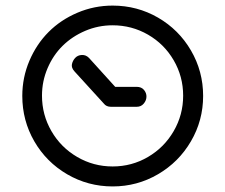

<svg xmlns="http://www.w3.org/2000/svg" viewBox="-20 -648 810 690"><path d="M384.8 -627.9Q473.1 -627.9 547.9 -584.7Q622.6 -541.5 666.3 -466.6Q710 -391.6 710 -303.2Q710 -215.3 666.3 -140.4Q622.6 -65.4 547.6 -21.7Q472.7 22 384.8 22Q296.4 22 221.4 -21.7Q146.5 -65.4 103.3 -140.1Q60.1 -214.8 60.1 -303.2Q60.1 -369.6 85.7 -429.7Q111.3 -489.7 154.8 -533.2Q198.2 -576.7 258.3 -602.3Q318.4 -627.9 384.8 -627.9ZM384.8 -557.1Q333 -557.1 286.1 -537.1Q239.3 -517.1 205.1 -483.4Q170.9 -449.7 150.9 -402.8Q130.9 -356 130.9 -304.2Q130.9 -235.4 164.8 -176.8Q198.7 -118.2 257.3 -84Q315.9 -49.8 384.8 -49.8Q453.6 -49.8 512 -84Q570.3 -118.2 604.2 -176.8Q638.2 -235.4 638.2 -304.2Q638.2 -373 604.2 -431.4Q570.3 -489.7 512 -523.4Q453.6 -557.1 384.8 -557.1ZM471.2 -264.2Q486.8 -264.2 496.3 -275.4Q505.9 -286.6 506.3 -300Q506.8 -313.5 497.6 -324.7Q488.3 -335.9 471.2 -335.9H394L299.8 -439.9Q288.6 -451.2 273.9 -450.4Q259.3 -449.7 250.2 -439.9Q241.2 -430.2 238.5 -417.2Q235.8 -404.3 248 -391.1L353 -275.9Q361.8 -264.2 378.9 -264.2Z"/></svg>

Font: Modern Pictograms
Style: Normal
Weight: 400
Designer: John Caserta
Foundry: John Caserta
Version: 1.000